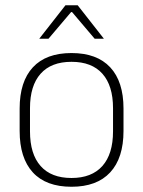

<svg xmlns="http://www.w3.org/2000/svg" viewBox="-20 -701 546 733"><path d="M253 12Q155.5 12 105.2 -43Q55 -98 55 -201V-286.5Q55 -389.5 105.5 -444Q156 -498.5 253 -498.5Q350 -498.5 400.8 -444Q451.5 -389.5 451.5 -286.5V-201Q451.5 -98 400.8 -43Q350 12 253 12ZM253 -21.5Q330 -21.5 370.8 -67.2Q411.5 -113 411.5 -199.5V-288Q411.5 -374 371 -419.5Q330.5 -465 253 -465Q175.5 -465 135 -419.5Q94.5 -374 94.5 -288V-199.5Q94.5 -113 135 -67.2Q175.5 -21.5 253 -21.5ZM130.5 -554 230 -681H276.5L376 -554V-553H341.5L255 -655H251.5L165 -553H130.5Z"/></svg>

Font: Anek Kannada ExtraLight
Style: Regular
Weight: 250
Version: Version 1.003